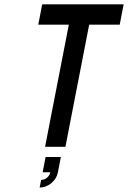

<svg xmlns="http://www.w3.org/2000/svg" viewBox="-20 -676 589 884"><path d="M174.3 -656.2H549.3L531.2 -562.5H390.6L281.2 0H187.5L296.9 -562.5H156.2ZM189.9 46.9H260.3L246.6 117.2Q241.2 146.5 216.6 167Q191.9 187.5 162.6 187.5L169.4 152.3Q184.1 152.3 196.5 142.1Q209 131.8 211.4 117.2H176.3Z"/></svg>

Font: Lambda
Style: Italic
Weight: 400
Italic angle: -11°
Designer: GGBotNet
Version: 0.22